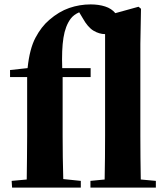

<svg xmlns="http://www.w3.org/2000/svg" viewBox="-20 -857 757 877"><path d="M623 -37.1 691.9 -30.8V0H393.1V-30.8L458 -37.1Q459 -85.9 459.5 -137.9Q460 -189.9 460 -237.8V-701.2Q433.6 -701.2 407.5 -716.6Q381.3 -731.9 357.9 -773.9L341.8 -800.8Q316.9 -790 303.2 -772Q278.3 -738.8 269.8 -684.3Q261.2 -629.9 264.2 -545.9H394V-504.9H266.1V-237.8Q266.1 -138.2 269 -39.1L349.1 -30.8V0H35.2L33.2 -30.8L102.1 -37.1Q102.5 -87.4 103.3 -137.7Q104 -188 104 -237.8V-504.9H25.9V-537.1L106 -545.9Q115.2 -634.3 142.1 -684.8Q168.9 -735.4 205.1 -766.1Q249 -804.2 296.4 -820.6Q343.8 -836.9 394 -836.9Q430.7 -836.9 460.2 -827.4Q489.7 -817.9 506.8 -796.9L612.8 -826.2L624 -816.9L621.1 -655.8V-237.8Q621.1 -189.5 621.6 -137.7Q622.1 -85.9 623 -37.1Z"/></svg>

Font: Source Han Serif JP Heavy
Style: Regular
Weight: 900
Designer: Ryoko NISHIZUKA  (kana & ideographs); Frank Grießhammer (Latin, Greek & Cyrillic); Wenlong ZHANG  (bopomofo); Sandoll Co
Foundry: Adobe Systems Incorporated
Version: Version 1.001;PS 1.001;hotconv 16.6.54;makeotf.lib2.5.65590